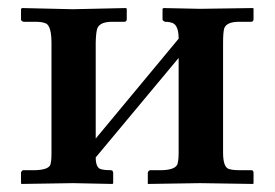

<svg xmlns="http://www.w3.org/2000/svg" viewBox="-20 -456 682 477"><path d="M161.1 -433.1 293 -436 294.9 -434.1V-408.2Q294.9 -402.3 289.1 -401.9H258.8Q226.6 -401.9 221.2 -383.8Q218.3 -373 217.8 -350.1V-111.8L423.8 -359.9Q423.8 -391.6 409.7 -398.4Q401.4 -401.9 390.1 -401.9Q384.8 -403.8 383.8 -407.2V-434.1L386.2 -436Q387.2 -436 477.1 -434.1L608.9 -436L609.9 -434.1V-408.2Q609.9 -402.3 604 -401.9H574.2Q543 -401.9 537.1 -385.7Q534.2 -375.5 534.2 -350.1V-77.1Q534.2 -43.5 546.4 -37.1Q555.2 -33.2 574.2 -33.2H604Q609.9 -33.2 609.9 -26.9V-1L608.9 1Q607.9 1 477.1 -1L347.2 1V-1V-27.8Q349.1 -32.2 353 -33.2H382.8Q415.5 -34.2 420.9 -48.3Q423.8 -57.6 423.8 -77.1V-312L217.8 -64.9Q217.8 -40.5 229.5 -36.1Q238.3 -33.2 254.9 -33.2Q260.7 -33.2 261.2 -26.9V-1L259.8 1Q258.8 1 161.1 -1L33.2 1L32.2 -1V-27.8Q33.7 -31.7 37.1 -33.2H67.9Q99.6 -34.2 105 -46.4Q107.9 -55.2 107.9 -75.2V-349.1Q107.9 -390.1 94.7 -397.5Q85.4 -401.9 67.9 -401.9H38.1Q32.7 -403.8 32.2 -407.2V-434.1L35.2 -436Z"/></svg>

Font: Linux Libertine O
Style: Bold
Weight: 700
Designer: Philipp H. Poll
Foundry: Philipp H. Poll
Version: Version 5.0.0